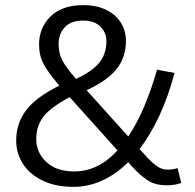

<svg xmlns="http://www.w3.org/2000/svg" viewBox="-20 -713 758 747"><path d="M685 -1Q661 8 628 8Q589 8 561 -7.5Q533 -23 492 -67L479 -82Q381 14 265 14Q196 14 145.5 -10.5Q95 -35 69 -76Q43 -117 43 -166Q43 -233 81.5 -284Q120 -335 211 -380Q167 -431 149.5 -464Q132 -497 132 -540Q132 -605 176.5 -649Q221 -693 304 -693Q357 -693 394.5 -674Q432 -655 451 -623.5Q470 -592 470 -555Q470 -491 434.5 -445.5Q399 -400 317 -362L479 -182Q544 -278 591 -442L659 -429Q611 -249 523 -133L544 -110Q571 -80 590.5 -66.5Q610 -53 632 -53Q653 -53 671 -59ZM208 -542Q208 -506 222.5 -478Q237 -450 276 -406Q340 -436 367 -470Q394 -504 394 -553Q394 -586 370.5 -609.5Q347 -633 304 -633Q256 -633 232 -607Q208 -581 208 -542ZM437 -128 251 -335Q176 -295 148.5 -258.5Q121 -222 121 -172Q121 -120 160 -83Q199 -46 269 -46Q363 -46 437 -128Z"/></svg>

Font: Martel Sans Light
Style: Regular
Weight: 300
Designer: Dan Reynolds and Mathieu Réguer
Foundry: Dan Reynolds and Mathieu Réguer
Version: Version 1.002; ttfautohint (v1.1) -l 5 -r 5 -G 72 -x 0 -D la